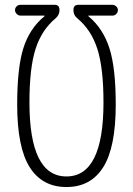

<svg xmlns="http://www.w3.org/2000/svg" viewBox="-20 -750 540 780"><path d="M63.5 -686.5Q54.7 -686.5 47.9 -693.4Q41 -700.2 41 -709Q41 -717.8 47.4 -724.1Q53.7 -730.5 63.5 -730.5H202.1Q221.7 -730.5 221.7 -709Q221.7 -689.5 206.1 -675.8Q149.4 -628.9 124.5 -551.3Q99.6 -473.6 99.6 -334Q99.6 -33.2 250 -33.2Q400.4 -33.2 400.4 -334Q400.4 -473.6 375.5 -551.3Q350.6 -628.9 293.9 -675.8Q278.3 -688.5 278.3 -709Q278.3 -730.5 297.9 -730.5H436.5Q445.3 -730.5 452.1 -724.1Q459 -717.8 459 -709Q459 -700.2 452.6 -693.4Q446.3 -686.5 436.5 -686.5H339.8Q338.9 -686.5 338.9 -685.5Q338.9 -683.6 339.8 -683.6Q398.4 -634.8 424.3 -554.7Q450.2 -474.6 450.2 -325.2Q450.2 -151.4 399.4 -70.8Q348.6 9.8 250 9.8Q151.4 9.8 100.6 -70.8Q49.8 -151.4 49.8 -325.2Q49.8 -475.6 75.2 -555.2Q100.6 -634.8 160.2 -683.6Q161.1 -683.6 161.1 -685.5Q161.1 -686.5 160.2 -686.5Z"/></svg>

Font: Rounded Mgen+ 1mn light
Style: Regular
Weight: 200
Designer: [Source Han Sans]
Ryoko NISHIZUKA  (kana & ideographs); Paul D. Hunt (Latin, Greek & Cyrillic); Wenlong ZHANG  (bopomofo
Version: Version 1.059.20150602